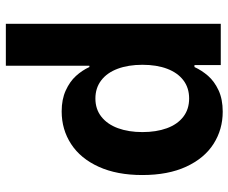

<svg xmlns="http://www.w3.org/2000/svg" viewBox="-84 -510 797 670"><g transform="rotate(90 315.0 -174.5)"><path d="M62.5 -545.9H206.5V-454.1H213.4Q225.1 -479.5 244.1 -501.5Q263.2 -523.4 294.4 -538.1Q325.7 -552.7 369.1 -552.7Q431.2 -552.7 481.4 -520.8Q531.7 -488.8 561 -425.5Q590.3 -362.3 590.3 -272Q590.3 -183.6 561.5 -120.1Q532.7 -56.6 482.2 -23.7Q431.6 9.3 368.2 9.3Q326.2 9.3 295.2 -4.9Q264.2 -19 244.6 -40.5Q225.1 -62 213.4 -87.4H209V204.1H62.5ZM440.4 -272.5Q440.4 -320.8 427 -357.7Q413.6 -394.5 387.2 -415Q360.8 -435.5 323.2 -435.5Q286.1 -435.5 259.8 -415.5Q233.4 -395.5 219.5 -358.9Q205.6 -322.3 205.6 -272.5Q205.6 -223.1 219.5 -186Q233.4 -148.9 260 -128.7Q286.6 -108.4 323.2 -108.4Q360.4 -108.4 386.7 -129.2Q413.1 -149.9 426.8 -187Q440.4 -224.1 440.4 -272.5Z"/></g></svg>

Font: Inter RS Variable
Style: Regular
Weight: 400
Designer: Rasmus Andersson (customised by Maria Ramos and Noel Pretorius)
Foundry: rsms
Version: Version 3.001;Glyphs 3.2.3 (3260)